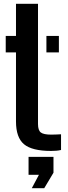

<svg xmlns="http://www.w3.org/2000/svg" viewBox="-20 -790 361 1016"><path d="M10.3 -512.6V-600H64.6V-770H181.1V-133.7Q181.1 -100.4 196 -89Q210.9 -77.6 250.5 -77.6Q264.9 -77.6 276.5 -78.2Q288.1 -78.8 303 -79.4V3.7Q291 6.5 278.1 7.6Q265.2 8.7 249.9 8.7Q149.4 8.7 107 -26.8Q64.6 -62.4 64.6 -147.2V-512.6ZM225.6 -512.6V-600H291.6V-512.6ZM148.3 205.8 186 135H131.1V40H263V123.9L214.1 205.8Z"/></svg>

Font: Big Shoulders Stencil Text Thin
Style: Regular
Weight: 100
Designer: Patric King
Foundry: XO Type Co
Version: Version 2.001